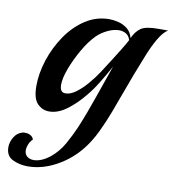

<svg xmlns="http://www.w3.org/2000/svg" viewBox="-112 -470 699 771"><g transform="rotate(10 237.0 -84.5)"><path d="M51 235Q18 235 -10 221.5Q-38 208 -38 172Q-38 152 -26 131.5Q-14 111 8 105Q10 104 13 104Q16 104 18 104Q45 104 54 125Q52 126 48 131.5Q44 137 42 140Q33 158 33 172Q33 188 43.5 197Q54 206 71 206Q85 206 101.5 199.5Q118 193 136 179Q168 153 188.5 116.5Q209 80 224 45Q250 -17 273.5 -86Q297 -155 320 -219Q301 -184 279.5 -149Q258 -114 236 -88Q204 -49 168.5 -23Q133 3 98 3Q70 3 50 -17.5Q30 -38 30 -89Q30 -141 48 -196Q66 -251 98.5 -298.5Q131 -346 175.5 -375Q220 -404 273 -404Q290 -404 310 -399Q330 -394 346.5 -381Q363 -368 369 -344Q383 -374 403 -387Q423 -400 472 -400H512Q493 -388 474 -355.5Q455 -323 438 -279Q425 -247 408.5 -204Q392 -161 378 -122Q365 -86 348.5 -42Q332 2 311.5 45Q291 88 265 121Q225 172 167.5 203.5Q110 235 51 235ZM142 -81Q145 -80 151 -80Q170 -80 192 -96Q214 -112 236 -137.5Q258 -163 275 -189Q317 -254 338.5 -289Q360 -324 364 -333Q365 -333 365 -335Q360 -352 347.5 -359.5Q335 -367 319 -367Q297 -367 272 -355Q247 -343 230 -326Q204 -300 180.5 -259Q157 -218 142 -178Q127 -138 127 -111Q127 -86 142 -81Z"/></g></svg>

Font: Playball
Style: Regular
Weight: 400
Designer: Robert E. Leuschke
Foundry: Robert E. Leuschke
Version: Version 1.010